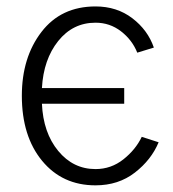

<svg xmlns="http://www.w3.org/2000/svg" viewBox="-20 -550 531 588"><path d="M46.9 -256.8Q46.9 -374 106.9 -452.1Q167 -530.3 272.5 -530.3Q337.9 -530.3 385.3 -494.1Q432.6 -458 451.2 -404.3L400.4 -388.7Q384.8 -427.7 350.6 -454.1Q316.4 -480.5 272.5 -480.5Q203.1 -480.5 158.2 -424.3Q113.3 -368.2 108.4 -280.3H360.4V-232.4H108.4Q112.3 -143.6 158.2 -87.9Q204.1 -32.2 272.5 -32.2Q320.3 -32.2 357.9 -62Q395.5 -91.8 414.1 -130.9L465.8 -114.3Q443.4 -60.5 393.1 -21.5Q342.8 17.6 272.5 17.6Q170.9 17.6 108.9 -57.6Q46.9 -132.8 46.9 -256.8Z"/></svg>

Font: Gothic A1 Light
Style: Regular
Weight: 300
Version: Version 2.50